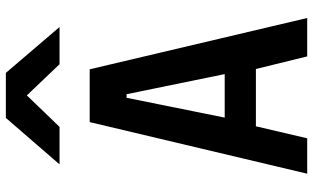

<svg xmlns="http://www.w3.org/2000/svg" viewBox="-222 -822 1044 640"><g transform="rotate(-90 300.0 -502.0)"><path d="M213 -725H389L560 0H432L390 -171H199L159 0H41ZM373 -275 306 -602H294L228 -275ZM227 -1004.5H377L530 -825.5H406L302 -934.5L197 -825.5H72Z"/></g></svg>

Font: JuliaMono
Style: Bold
Weight: 700
Monospace: yes
Designer: cormullion
Foundry: corm
Version: Version 0.055; ttfautohint (v1.8.4)